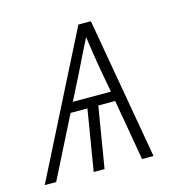

<svg xmlns="http://www.w3.org/2000/svg" viewBox="-89 -601 672 682"><g transform="rotate(-15 247.0 -260.0)"><path d="M-6 0 257 -520H303L394 0H352L313 -224H251L214 0H174L211 -224H149L36 0ZM307 -260 291 -347Q286 -377 281 -408Q276 -439 272 -470Q256 -439 241 -408Q226 -377 211 -347L167 -260Z"/></g></svg>

Font: Iosevka Extralight Oblique
Style: Regular
Weight: 200
Italic angle: -9°
Monospace: yes
Designer: Belleve Invis
Foundry: Belleve Invis
Version: Version 32.5.0; ttfautohint (v1.8.4)